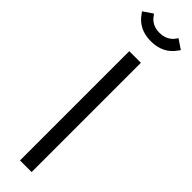

<svg xmlns="http://www.w3.org/2000/svg" viewBox="-315 -859 844 844"><g transform="rotate(45 107.5 -436.5)"><path d="M143.1 0H70.8V-679.2H143.1ZM179.2 -866.2 183.1 -873 228 -842.8 222.2 -835Q183.1 -776.9 106.9 -776.9Q31.2 -776.9 -7.8 -835L-13.2 -842.8L30.8 -873L36.1 -866.2Q60.5 -830.1 106.9 -830.1Q154.8 -830.1 179.2 -866.2Z"/></g></svg>

Font: Rawengulk
Style: Bold
Weight: 700
Version: Version 0.92